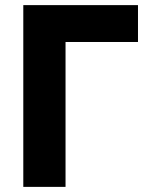

<svg xmlns="http://www.w3.org/2000/svg" viewBox="-20 -730 569 750"><path d="M71 -710V0H236V-566H519V-710Z"/></svg>

Font: RT Raleway ExtraBold
Style: Regular
Weight: 400
Designer: Matt McInerney, Pablo Impallari, Rodrigo Fuenzalida — Edited by Milan Moffatt in April 2016
Foundry: Matt McInerney, Pablo Impallari, Rodrigo Fuenzalida — Edited by Milan Moffatt in April 2016
Version: Version 3.001